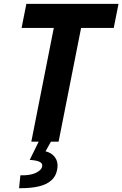

<svg xmlns="http://www.w3.org/2000/svg" viewBox="-20 -740 639 1003"><path d="M143.6 0 265.1 -614.7H407.7L286.1 0ZM92.8 -594.2 117.7 -719.7H599.1L574.2 -594.2ZM79.6 243.2 86.4 175.8Q137.2 177.2 166.7 163.3Q196.3 149.4 200.2 129.9Q203.6 113.8 187.7 105.7Q171.9 97.7 135.3 95.2L182.1 0H246.1L201.7 79.6L196.3 47.9Q221.7 48.3 242.7 60.1Q263.7 71.8 274.2 93.8Q284.7 115.7 278.3 147.5Q272 181.2 247.8 202.6Q223.6 224.1 181.9 233.9Q140.1 243.7 79.6 243.2Z"/></svg>

Font: Reddit Sans
Style: Bold Italic
Weight: 700
Italic angle: -11.25°
Designer: Stephen Hutchings
Version: Version 1.013